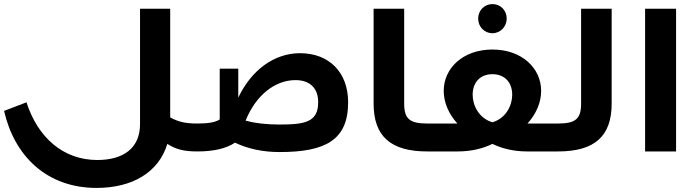

<svg xmlns="http://www.w3.org/2000/svg" viewBox="-20 -743 3416 942"><path d="M948 -137C890 -137 855 -145 815 -167V-700H667V-134C667 -15 584 42 457 42C290 42 165 -69 110 -241L0 -199C50 21 208 179 454 179C630 179 759 102 801 -37C843 -10 883 0 948 0Z M1452 -482C1325 -482 1213 -399 1149 -264V-406H1058V-157C1035 -142 1000 -137 948 -137C937 -137 929 -129 929 -118V-19C929 -8 937 0 948 0C1028 0 1089 -14 1133 -43C1196 -13 1269 3 1352 3C1577 3 1688 -56 1688 -241V-244C1687 -387 1596 -482 1452 -482ZM1541 -241C1541 -145 1478 -132 1352 -132C1285 -132 1229 -139 1185 -151C1234 -274 1328 -350 1430 -350C1501 -350 1541 -309 1541 -243Z M2076 0C2088 0 2094 -6 2094 -17V-119C2094 -131 2088 -137 2076 -137C1990 -137 1963 -160 1963 -235V-700H1813V-235C1813 -75 1896 0 2076 0Z M2396 -580C2435 -580 2466 -612 2466 -652C2466 -692 2436 -723 2396 -723C2357 -723 2326 -692 2326 -652C2326 -611 2357 -580 2396 -580ZM2568 -137C2610 -183 2635 -240 2635 -297C2635 -409 2540 -500 2396 -500C2252 -500 2157 -409 2157 -297C2157 -240 2182 -183 2224 -137H2075C2016 -137 1973 -109 1973 -71V-65C1973 -28 2016 0 2075 0H2226C2291 0 2349 -14 2396 -37C2443 -14 2501 0 2566 0H2717V-137ZM2396 -379C2455 -379 2493 -340 2493 -278C2493 -226 2463 -163 2396 -143C2329 -163 2299 -226 2299 -278C2299 -340 2337 -379 2396 -379Z M2718 0C2898 0 2981 -75 2981 -235V-700H2831V-235C2831 -160 2804 -137 2718 -137C2706 -137 2700 -131 2700 -119V-17C2700 -6 2706 0 2718 0Z M3145 0H3297V-700H3145Z"/></svg>

Font: Juman SemiBold
Style: Regular
Weight: 600
Designer: Bandar Raffah (Arabic) Julieta Ulanovsky (Latin)
Foundry: Caramella
Version: Version 5.022;PS 005.022;hotconv 1.0.88;makeotf.lib2.5.64775